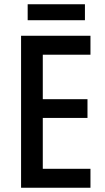

<svg xmlns="http://www.w3.org/2000/svg" viewBox="-20 -882 495 902"><path d="M379 -862H110V-787H379ZM405 0V-89H181V-328H391V-416H181V-625H405V-714H79V0Z"/></svg>

Font: Noto Sans Sinhala UI Condensed Medium
Style: Regular
Weight: 500
Width: 3
Designer: Jelle Bosma - Monotype Design Team
Foundry: Monotype Imaging Inc.
Version: Version 2.006